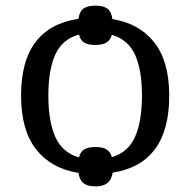

<svg xmlns="http://www.w3.org/2000/svg" viewBox="-20 -609 677 683"><path d="M320 54Q292 54 277.5 43Q263 32 259 6Q163 -9 109 -77Q55 -145 55 -269Q55 -392 106.5 -459.5Q158 -527 259 -542Q263 -569 277.5 -579Q292 -589 320 -589Q346 -589 361 -579Q376 -569 380 -541Q475 -526 528.5 -458.5Q582 -391 582 -269Q582 -146 531 -78Q480 -10 381 5Q376 32 361 43Q346 54 320 54ZM261 -49Q266 -70 280.5 -78Q295 -86 320 -86Q344 -86 358 -78Q372 -70 378 -50Q436 -67 460.5 -122.5Q485 -178 485 -269Q485 -360 460.5 -414Q436 -468 378 -485Q372 -465 357.5 -457Q343 -449 320 -449Q295 -449 280.5 -457Q266 -465 261 -486Q202 -470 177 -415.5Q152 -361 152 -269Q152 -177 177 -121.5Q202 -66 261 -49Z"/></svg>

Font: NotoSerif-Regular
Style: Regular
Weight: 400
Designer: Monotype Design Team
Foundry: Monotype Imaging Inc.
Version: Version 2.007; ttfautohint (v1.8) -l 8 -r 50 -G 200 -x 14 -D